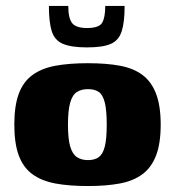

<svg xmlns="http://www.w3.org/2000/svg" viewBox="-20 -617 587 644"><path d="M275 7Q212 7 166 -1.5Q120 -10 89 -32.5Q58 -55 43 -95.5Q28 -136 28 -199Q28 -262 43 -302.5Q58 -343 89 -365.5Q120 -388 166 -396.5Q212 -405 275 -405Q337 -405 382.5 -396.5Q428 -388 458 -365.5Q488 -343 503.5 -302.5Q519 -262 519 -199Q519 -136 503.5 -95.5Q488 -55 457.5 -32.5Q427 -10 381.5 -1.5Q336 7 275 7ZM275 -80Q298 -80 311.5 -90Q325 -100 331.5 -125.5Q338 -151 338 -199Q338 -247 331.5 -273Q325 -299 311.5 -308.5Q298 -318 275 -318Q253 -318 238 -308.5Q223 -299 215.5 -273Q208 -247 208 -199Q208 -151 215.5 -125.5Q223 -100 238 -90Q253 -80 275 -80ZM272 -458Q219 -458 191 -470Q163 -482 153.5 -512.5Q144 -543 144 -597H209Q209 -556 222 -539.5Q235 -523 272 -523Q312 -523 322.5 -540.5Q333 -558 333 -597H398Q398 -542 388 -511.5Q378 -481 351 -469.5Q324 -458 272 -458Z"/></svg>

Font: Genos ExtraBold
Style: Regular
Weight: 800
Designer: Robert E. Leuschke
Foundry: Robert E. Leuschke
Version: Version 1.010